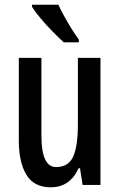

<svg xmlns="http://www.w3.org/2000/svg" viewBox="-20 -786 509 816"><path d="M407 -540V0H331L320 -71H314Q277 10 196 10Q124 10 92 -43.5Q60 -97 60 -188V-540H156V-210Q156 -76 218 -76Q271 -76 291 -120.5Q311 -165 311 -256V-540ZM228 -766Q238 -744 253.5 -716Q269 -688 285.5 -661.5Q302 -635 315 -618V-606H251Q232 -623 205 -650.5Q178 -678 153.5 -707Q129 -736 116 -757V-766Z"/></svg>

Font: Noto Sans Khmer UI ExtraCondensed Medium
Style: Regular
Weight: 500
Width: 2
Designer: Danh Hong and the Monotype Design Team
Foundry: Monotype Imaging Inc.
Version: Version 2.002; ttfautohint (v1.8.4.7-5d5b)